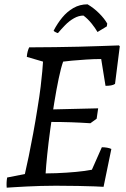

<svg xmlns="http://www.w3.org/2000/svg" viewBox="-20 -859 584 888"><path d="M11 9Q10 -3 10.5 -14.5Q11 -26 13 -38L95 -54Q103 -88 113 -136.5Q123 -185 133.5 -242Q144 -299 153 -356Q163 -416 168 -458Q173 -500 175.5 -528.5Q178 -557 179 -574L104 -596Q105 -610 108 -621Q111 -632 115 -640Q177 -640 234.5 -641Q292 -642 345 -643Q398 -644 444.5 -646Q491 -648 530 -649L534 -645L512 -471Q505 -466 493.5 -464Q482 -462 468 -462L448 -586Q414 -586 377.5 -583.5Q341 -581 312.5 -578.5Q284 -576 272 -574Q262 -546 251.5 -496Q241 -446 231 -384.5Q221 -323 212.5 -260.5Q204 -198 198.5 -144.5Q193 -91 191 -57Q216 -57 240 -58Q264 -59 287.5 -60.5Q311 -62 332 -64Q353 -66 371.5 -68.5Q390 -71 405 -74L451 -178Q463 -178 475 -176Q487 -174 495 -170L459 5Q448 4 417 3Q386 2 340.5 1Q295 0 238 0Q203 0 169 1Q135 2 104.5 3.5Q74 5 50 6.5Q26 8 11 9ZM398 -289Q353 -292 309 -293.5Q265 -295 214 -295L224 -353L434 -358L427 -310ZM248 -706Q245 -706 236.5 -710.5Q228 -715 228 -717Q245 -750 267.5 -777.5Q290 -805 319.5 -822Q349 -839 385 -839Q414 -822 438.5 -797.5Q463 -773 476 -750L474 -737L431 -711Q420 -730 403 -751Q386 -772 366 -787Q344 -787 322 -774.5Q300 -762 281.5 -743Q263 -724 248 -706Z"/></svg>

Font: Labrada
Style: Italic
Weight: 400
Italic angle: -7°
Designer: Mercedes Jáuregui
Foundry: Omnibus-Type Team
Version: Version 1.000